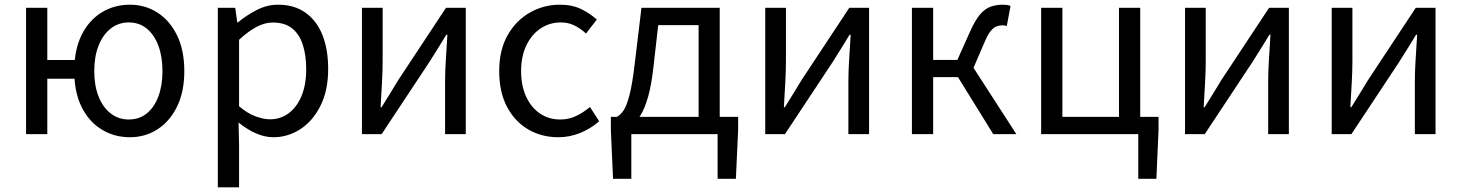

<svg xmlns="http://www.w3.org/2000/svg" viewBox="-20 -577 6288 826"><path d="M92.1 0V-543.4H183.5V-319H320.6V-238.4H183.5V0ZM538.7 13.4Q470.9 13.4 416.3 -20.5Q361.7 -54.3 330.5 -118Q299.4 -181.6 299.4 -271Q299.4 -361.5 330.5 -425.3Q361.7 -489 416.3 -522.9Q470.9 -556.8 538.7 -556.8Q604 -556.8 656.9 -523.1Q709.8 -489.4 741.3 -425.7Q772.9 -361.9 772.9 -271Q772.9 -181.2 741.3 -117.6Q709.8 -54 656.9 -20.3Q604 13.4 538.7 13.4ZM533.8 -62.9Q578.8 -62.9 611.2 -88.9Q643.5 -114.9 661.2 -161.8Q678.9 -208.7 678.9 -271Q678.9 -333.8 661.2 -380.8Q643.5 -427.8 611.2 -454.2Q578.8 -480.5 533.8 -480.5Q490 -480.5 456.3 -454.2Q422.7 -427.8 404.1 -380.8Q385.5 -333.8 385.5 -271Q385.5 -208.7 404.1 -161.8Q422.7 -114.9 456.3 -88.9Q490 -62.9 533.8 -62.9Z M917.1 229V-543.4H992L1000.7 -480.5H1003.1Q1040.2 -511.1 1084.5 -533.9Q1128.9 -556.8 1175.9 -556.8Q1246.4 -556.8 1294.5 -522.3Q1342.7 -487.8 1367.3 -426.1Q1391.8 -364.3 1391.8 -280Q1391.8 -187.5 1358.5 -121.5Q1325.3 -55.6 1271.7 -21.1Q1218.1 13.4 1155.9 13.4Q1119.3 13.4 1081.2 -3.3Q1043.1 -20 1006.2 -49.9L1008.5 45.2V229ZM1141.3 -63.7Q1186 -63.7 1221.3 -89.4Q1256.6 -115.2 1276.9 -163.6Q1297.3 -212 1297.3 -278.8Q1297.3 -339.2 1282.7 -384.5Q1268.1 -429.8 1236.8 -454.9Q1205.5 -480.1 1153.4 -480.1Q1119.3 -480.1 1083.6 -461.3Q1048 -442.4 1008.5 -405.9V-119.9Q1045.4 -88.7 1080 -76.2Q1114.6 -63.7 1141.3 -63.7Z M1537.1 0V-543.4H1626.2V-316.1Q1626.2 -273.5 1623.3 -220.9Q1620.4 -168.3 1617.3 -115.7H1621.5Q1637.3 -141.1 1657.8 -174.2Q1678.4 -207.3 1693.2 -232.3L1898.7 -543.4H1983.8V0H1894.8V-226.7Q1894.8 -269.9 1898.2 -322.5Q1901.5 -375.1 1904.7 -427.7H1900.1Q1884.9 -402.7 1864.2 -369.2Q1843.6 -335.7 1827.8 -311.1L1621.9 0Z M2381.9 13.4Q2309.9 13.4 2252.3 -20.3Q2194.7 -54 2161.1 -117.6Q2127.6 -181.2 2127.6 -271Q2127.6 -361.9 2163.9 -425.7Q2200.2 -489.4 2259.9 -523.1Q2319.5 -556.8 2388.8 -556.8Q2442 -556.8 2480.6 -537.8Q2519.1 -518.9 2547.5 -492.7L2501 -432.8Q2477.8 -454.3 2451.4 -467.4Q2425.1 -480.5 2393.1 -480.5Q2343.7 -480.5 2304.9 -454.2Q2266.2 -427.8 2244 -380.8Q2221.8 -333.8 2221.8 -271Q2221.8 -208.7 2243.2 -161.8Q2264.7 -114.9 2302.6 -88.9Q2340.5 -62.9 2390.3 -62.9Q2427.7 -62.9 2460 -78.7Q2492.3 -94.4 2518 -116.9L2557.7 -55.4Q2521.2 -23.3 2475.9 -5Q2430.6 13.4 2381.9 13.4Z M2696 0V192.1H2617.4L2608 -16.5V-74.3H3155.5V-16.5L3145.8 192.1H3067.2V0ZM2985.5 -27.6V-469H2811.7L2790.8 -285.3Q2782.2 -210 2768.1 -160.5Q2754.1 -111 2736.1 -81.9Q2718.2 -52.8 2697.6 -39.1Q2677 -25.4 2655.5 -20.8L2634 -74.3Q2649.8 -83 2663 -102.5Q2676.1 -122 2688.2 -168.5Q2700.4 -214.9 2710.6 -302.5L2739.6 -543.4H3076.3V-27.6Z M3272.1 0V-543.4H3361.2V-316.1Q3361.2 -273.5 3358.3 -220.9Q3355.4 -168.3 3352.3 -115.7H3356.5Q3372.3 -141.1 3392.8 -174.2Q3413.4 -207.3 3428.2 -232.3L3633.7 -543.4H3718.8V0H3629.8V-226.7Q3629.8 -269.9 3633.2 -322.5Q3636.5 -375.1 3639.7 -427.7H3635.1Q3619.9 -402.7 3599.2 -369.2Q3578.6 -335.7 3562.8 -311.1L3356.9 0Z M3903.1 0V-543.4H3994.5V-319.1H4098.6L4153.1 -440.8Q4175.2 -490.4 4196.4 -515Q4217.5 -539.6 4241.6 -548.2Q4265.8 -556.8 4295 -556.8Q4304.3 -556.8 4313 -555.6Q4321.6 -554.4 4327.3 -551.2L4311.3 -464.9Q4306.9 -466.9 4303 -467.5Q4299 -468.1 4293 -468.1Q4279 -468.1 4266.4 -463.2Q4253.8 -458.2 4241.2 -442.5Q4228.7 -426.7 4214.7 -393.5L4168.1 -285.2L4352.4 0H4253L4101.2 -245.3H3994.5V0Z M4876.9 192.1V0H4459.1V-543.4H4550.5V-74.3H4794V-543.4H4885.3V-74.3H4964.1V-16.5L4954.9 192.1Z M5078.1 0V-543.4H5167.2V-316.1Q5167.2 -273.5 5164.3 -220.9Q5161.4 -168.3 5158.3 -115.7H5162.5Q5178.3 -141.1 5198.8 -174.2Q5219.4 -207.3 5234.2 -232.3L5439.7 -543.4H5524.8V0H5435.8V-226.7Q5435.8 -269.9 5439.2 -322.5Q5442.5 -375.1 5445.7 -427.7H5441.1Q5425.9 -402.7 5405.2 -369.2Q5384.6 -335.7 5368.8 -311.1L5162.9 0Z M5709.1 0V-543.4H5798.2V-316.1Q5798.2 -273.5 5795.3 -220.9Q5792.4 -168.3 5789.3 -115.7H5793.5Q5809.3 -141.1 5829.8 -174.2Q5850.4 -207.3 5865.2 -232.3L6070.7 -543.4H6155.8V0H6066.8V-226.7Q6066.8 -269.9 6070.2 -322.5Q6073.5 -375.1 6076.7 -427.7H6072.1Q6056.9 -402.7 6036.2 -369.2Q6015.6 -335.7 5999.8 -311.1L5793.9 0Z"/></svg>

Font: Noto Sans JP
Style: Regular
Weight: 100
Designer: Ryoko NISHIZUKA 西塚涼子 (kana, bopomofo & ideographs); Paul D. Hunt (Latin, Greek & Cyrillic); Sandoll Communications 산돌커뮤니
Foundry: Adobe
Version: Version 2.004;hotconv 1.0.118;makeotfexe 2.5.65603